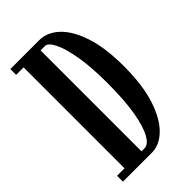

<svg xmlns="http://www.w3.org/2000/svg" viewBox="-215 -772 844 844"><g transform="rotate(-45 207.0 -350.0)"><path d="M24.5 0V-36.5H71V-664H24.5V-700H204.5Q253 -700 294.5 -661.5Q336 -623 361.2 -546.8Q386.5 -470.5 386.5 -355.5Q386.5 -239.5 361 -160.5Q335.5 -81.5 294 -40.8Q252.5 0 204.5 0ZM176.5 -36.5H196Q218 -36.5 238 -71Q258 -105.5 270.5 -176.5Q283 -247.5 283 -355.5Q283 -453 271.2 -521.8Q259.5 -590.5 241.2 -627.2Q223 -664 203.5 -664H176.5Z"/></g></svg>

Font: Imbue Thin 10pt SemiBold
Style: Regular
Weight: 600
Version: Version 1.102